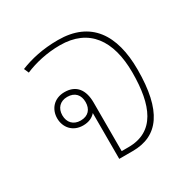

<svg xmlns="http://www.w3.org/2000/svg" viewBox="-131 -680 791 802"><g transform="rotate(-30 264.0 -279.0)"><path d="M222 0H287C411 0 475 -87 475 -285C475 -453 406 -558 248 -558C174 -558 115 -544 65 -524L75 -501C122 -521 181 -535 244 -535C384 -535 450 -440 450 -285C450 -128 407 -23 280 -23H247V-257C247 -318 220 -356 163 -356C111 -356 82 -319 82 -276C82 -233 111 -196 162 -196C190 -196 209 -206 222 -221ZM163 -219C128 -219 107 -242 107 -276C107 -310 128 -333 163 -333C200 -333 219 -310 219 -276C219 -242 200 -219 163 -219Z"/></g></svg>

Font: Noto Sans Thai Looped Thin
Style: Regular
Weight: 100
Designer: Sasikarn Vongin, Ben Mitchell
Foundry: The Fontpad Ltd
Version: Version 1.001